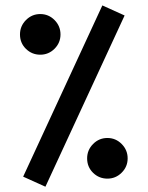

<svg xmlns="http://www.w3.org/2000/svg" viewBox="-20 -688 544 708"><path d="M357.4 -668 439.5 -630.9 147.5 0.5 65.4 -36.6ZM53.7 -561Q53.7 -591.8 75.7 -614Q97.7 -636.2 128.4 -636.2Q159.2 -636.2 181.2 -614Q203.1 -591.8 203.1 -561Q203.1 -530.3 181.2 -508.3Q159.2 -486.3 128.4 -486.3Q97.7 -486.3 75.7 -507.8Q53.7 -529.3 53.7 -561ZM301.3 -104Q301.3 -134.8 323.2 -157Q345.2 -179.2 376 -179.2Q406.7 -179.2 428.7 -157Q450.7 -134.8 450.7 -104Q450.7 -73.2 428.7 -51.3Q406.7 -29.3 376 -29.3Q345.2 -29.3 323.2 -50.8Q301.3 -72.3 301.3 -104Z"/></svg>

Font: Vazir Medium FD-WOL
Style: Medium-FD-WOL
Weight: 500
Designer: Saber Rastikerdar
Foundry: Saber Rastikerdar
Version: Version 30.0.0